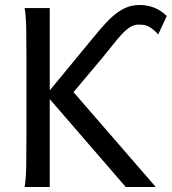

<svg xmlns="http://www.w3.org/2000/svg" viewBox="-20 -745 685 765"><path d="M178.2 -384.8 354 -598.1Q381.3 -631.8 404.1 -655.8Q426.8 -679.7 448 -695.1Q469.2 -710.4 490.7 -717.8Q512.2 -725.1 537.1 -725.1Q564.9 -725.1 592 -715.3Q619.1 -705.6 644.5 -681.2L610.4 -607.9Q597.7 -621.6 587.6 -629.4Q577.6 -637.2 568.6 -641.1Q559.6 -645 550.8 -646Q542 -647 532.2 -647Q514.2 -647 498 -636.7Q481.9 -626.5 465.1 -608.4Q448.2 -590.3 429.7 -566.4Q411.1 -542.5 388.2 -515.1L272.9 -377.9L600.6 0H481L178.2 -350.1V0H78.1Q83.5 -29.3 84.5 -84.7Q85.4 -140.1 85.4 -212.4V-500.5Q85.4 -572.8 84.5 -628.2Q83.5 -683.6 78.1 -712.9H178.2Z"/></svg>

Font: Andika New Basic
Style: Regular
Weight: 400
Designer: Victor Gaultney, Annie Olsen, Julie Remington, Don Collingsworth, Eric Hays
Foundry: SIL International
Version: Version 5.500; ttfautohint (v1.8.3)